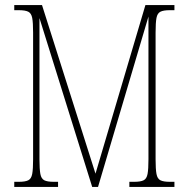

<svg xmlns="http://www.w3.org/2000/svg" viewBox="-20 -734 741 754"><path d="M36 0V-20H54Q79 -20 91 -26Q103 -32 106.5 -51Q110 -70 110 -108V-606Q110 -645 106.5 -663.5Q103 -682 91 -688Q79 -694 54 -694H36V-714H145L355 -52L551 -714H665V-694H647Q622 -694 610 -688Q598 -682 594.5 -663.5Q591 -645 591 -606V-108Q591 -70 594.5 -51Q598 -32 610 -26Q622 -20 647 -20H665V0H488V-20H507Q532 -20 544 -26Q556 -32 559.5 -51Q563 -70 563 -108V-669L365 0H342L135 -663V-108Q135 -70 138.5 -51Q142 -32 154 -26Q166 -20 191 -20H208V0Z"/></svg>

Font: Noto Serif Ethiopic ExtraCondensed Thin
Style: Regular
Weight: 100
Width: 2
Designer: Monotype Design Team
Foundry: Monotype Imaging Inc.
Version: Version 2.102; ttfautohint (v1.8.4.7-5d5b)